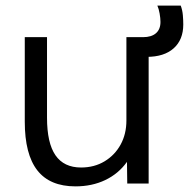

<svg xmlns="http://www.w3.org/2000/svg" viewBox="-20 -652 695 682"><path d="M248 10Q157 10 112.5 -47Q68 -104 68 -220V-520H147V-234Q147 -144 177 -100.5Q207 -57 268 -57Q315 -57 351.5 -79Q388 -101 408.5 -138.5Q429 -176 429 -224V-520H508V0H432L431 -77Q401 -35 354 -12.5Q307 10 248 10ZM448 -450 449 -520H488Q518 -520 534 -534Q550 -548 550 -574Q550 -587 547 -604Q544 -621 539 -632H622Q628 -616 629.5 -598Q631 -580 631 -565Q631 -511 597 -480.5Q563 -450 501 -450Z"/></svg>

Font: M PLUS 2
Style: Regular
Weight: 400
Designer: Coji Morishita
Foundry: UNDERFOREST DESIGN
Version: Version 1.001